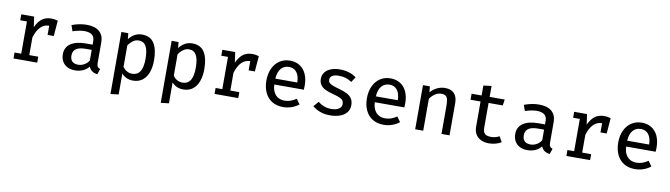

<svg xmlns="http://www.w3.org/2000/svg" viewBox="-40 -1385 8080 2315"><g transform="rotate(10 4000.0 -227.5)"><path d="M549.7 -540.5 534.4 -350.8H458.5V-463.6H457.9Q336.4 -463.6 283.6 -289.7V-72.8H393.3V0H103.1V-72.8H185.1V-467.7H103.1V-540.5H260.5L278.5 -413.8Q310.8 -484.1 355.9 -518.7Q401 -553.3 470.8 -553.3Q492.8 -553.3 510.8 -550.3Q528.7 -547.2 549.7 -540.5Z M1111.8 -124.1Q1111.8 -92.8 1121.8 -77.7Q1131.8 -62.6 1154.4 -55.4L1131.3 12.3Q1050.8 2.1 1026.7 -63.1Q997.9 -26.2 953.6 -6.7Q909.2 12.8 855.9 12.8Q802.1 12.8 762.3 -7.9Q722.6 -28.7 701.3 -66.7Q680 -104.6 680 -154.9Q680 -239 745.9 -284.4Q811.8 -329.7 935.4 -329.7H1013.8V-370.8Q1013.8 -424.6 981.8 -449.2Q949.7 -473.8 888.7 -473.8Q860 -473.8 823.1 -466.9Q786.2 -460 746.7 -446.2L721.5 -517.9Q815.4 -553.3 903.6 -553.3Q1006.2 -553.3 1059 -506.7Q1111.8 -460 1111.8 -375.9ZM1013.8 -134.9V-265.6H942.1Q859.5 -265.6 822.1 -237.7Q784.6 -209.7 784.6 -157.4Q784.6 -109.7 809.5 -85.4Q834.4 -61 883.6 -61Q921.5 -61 956.4 -80.5Q991.3 -100 1013.8 -134.9Z M1775.9 -270.8Q1775.9 -187.2 1752.6 -123.3Q1729.2 -59.5 1682.3 -23.3Q1635.4 12.8 1567.7 12.8Q1480.5 12.8 1427.2 -48.7V207.2L1328.7 219V-540.5H1413.3L1420.5 -467.7Q1450.8 -509.2 1491.8 -531.3Q1532.8 -553.3 1580 -553.3Q1683.1 -553.3 1729.5 -479.7Q1775.9 -406.2 1775.9 -270.8ZM1427.2 -392.8V-131.3Q1447.7 -100.5 1477.7 -83.6Q1507.7 -66.7 1543.6 -66.7Q1607.7 -66.7 1639.7 -116.7Q1671.8 -166.7 1671.8 -270.8Q1671.8 -375.9 1643.1 -425.9Q1614.4 -475.9 1554.9 -475.9Q1515.9 -475.9 1483.6 -452.6Q1451.3 -429.2 1427.2 -392.8Z M2391.3 -270.8Q2391.3 -187.2 2367.9 -123.3Q2344.6 -59.5 2297.7 -23.3Q2250.8 12.8 2183.1 12.8Q2095.9 12.8 2042.6 -48.7V207.2L1944.1 219V-540.5H2028.7L2035.9 -467.7Q2066.2 -509.2 2107.2 -531.3Q2148.2 -553.3 2195.4 -553.3Q2298.5 -553.3 2344.9 -479.7Q2391.3 -406.2 2391.3 -270.8ZM2042.6 -392.8V-131.3Q2063.1 -100.5 2093.1 -83.6Q2123.1 -66.7 2159 -66.7Q2223.1 -66.7 2255.1 -116.7Q2287.2 -166.7 2287.2 -270.8Q2287.2 -375.9 2258.5 -425.9Q2229.7 -475.9 2170.3 -475.9Q2131.3 -475.9 2099 -452.6Q2066.7 -429.2 2042.6 -392.8Z M3011.3 -540.5 2995.9 -350.8H2920V-463.6H2919.5Q2797.9 -463.6 2745.1 -289.7V-72.8H2854.9V0H2564.6V-72.8H2646.7V-467.7H2564.6V-540.5H2722.1L2740 -413.8Q2772.3 -484.1 2817.4 -518.7Q2862.6 -553.3 2932.3 -553.3Q2954.4 -553.3 2972.3 -550.3Q2990.3 -547.2 3011.3 -540.5Z M3254.4 -236.9Q3256.9 -179.5 3277.7 -141.3Q3298.5 -103.1 3332.3 -84.9Q3366.2 -66.7 3408.2 -66.7Q3447.7 -66.7 3481.3 -78.5Q3514.9 -90.3 3551.3 -114.9L3595.9 -52.8Q3557.4 -22.1 3507.7 -4.6Q3457.9 12.8 3405.1 12.8Q3325.1 12.8 3268.2 -22.3Q3211.3 -57.4 3181.5 -121.3Q3151.8 -185.1 3151.8 -269.7Q3151.8 -351.3 3181.3 -415.6Q3210.8 -480 3265.4 -516.7Q3320 -553.3 3392.8 -553.3Q3462.1 -553.3 3512.8 -521Q3563.6 -488.7 3590.8 -428.5Q3617.9 -368.2 3617.9 -286.2Q3617.9 -262.6 3615.9 -236.9ZM3254.4 -308.7H3523.1Q3521.5 -390.3 3487.7 -433.3Q3453.8 -476.4 3393.8 -476.4Q3333.8 -476.4 3296.7 -434.1Q3259.5 -391.8 3254.4 -308.7Z M4106.7 -145.6Q4106.7 -170.8 4097.2 -187.2Q4087.7 -203.6 4060 -217.2Q4032.3 -230.8 3976.4 -245.1Q3915.9 -260.5 3876.9 -279Q3837.9 -297.4 3816.4 -327.2Q3794.9 -356.9 3794.9 -402.6Q3794.9 -448.2 3820.8 -482.3Q3846.7 -516.4 3894.1 -534.9Q3941.5 -553.3 4004.6 -553.3Q4122.6 -553.3 4204.6 -492.3L4162.6 -428.2Q4128.2 -451.3 4090.8 -463.6Q4053.3 -475.9 4006.7 -475.9Q3949.2 -475.9 3922.6 -458.5Q3895.9 -441 3895.9 -409.7Q3895.9 -387.2 3908.5 -372.8Q3921 -358.5 3950.3 -346.7Q3979.5 -334.9 4036.9 -319Q4095.4 -303.1 4132.8 -283.6Q4170.3 -264.1 4191.3 -232.3Q4212.3 -200.5 4212.3 -151.3Q4212.3 -95.9 4180 -59Q4147.7 -22.1 4094.9 -4.6Q4042.1 12.8 3979.5 12.8Q3910.3 12.8 3856.4 -7.4Q3802.6 -27.7 3763.6 -61.5L3817.9 -124.1Q3850.8 -96.9 3892.1 -81.3Q3933.3 -65.6 3979.5 -65.6Q4038.5 -65.6 4072.6 -87.2Q4106.7 -108.7 4106.7 -145.6Z M4485.1 -236.9Q4487.7 -179.5 4508.5 -141.3Q4529.2 -103.1 4563.1 -84.9Q4596.9 -66.7 4639 -66.7Q4678.5 -66.7 4712.1 -78.5Q4745.6 -90.3 4782.1 -114.9L4826.7 -52.8Q4788.2 -22.1 4738.5 -4.6Q4688.7 12.8 4635.9 12.8Q4555.9 12.8 4499 -22.3Q4442.1 -57.4 4412.3 -121.3Q4382.6 -185.1 4382.6 -269.7Q4382.6 -351.3 4412.1 -415.6Q4441.5 -480 4496.2 -516.7Q4550.8 -553.3 4623.6 -553.3Q4692.8 -553.3 4743.6 -521Q4794.4 -488.7 4821.5 -428.5Q4848.7 -368.2 4848.7 -286.2Q4848.7 -262.6 4846.7 -236.9ZM4485.1 -308.7H4753.8Q4752.3 -390.3 4718.5 -433.3Q4684.6 -476.4 4624.6 -476.4Q4564.6 -476.4 4527.4 -434.1Q4490.3 -391.8 4485.1 -308.7Z M5021 0V-540.5H5105.6L5112.8 -467.7Q5145.6 -508.2 5193.3 -530.8Q5241 -553.3 5289.7 -553.3Q5366.2 -553.3 5403.8 -511.8Q5441.5 -470.3 5441.5 -393.3V0H5343.1V-332.8Q5343.1 -388.7 5336.9 -418.5Q5330.8 -448.2 5312.3 -462.6Q5293.8 -476.9 5256.9 -476.9Q5216.4 -476.9 5180.3 -452.1Q5144.1 -427.2 5119.5 -391.3V0Z M6075.4 -27.7Q6046.7 -9.2 6006.2 1.8Q5965.6 12.8 5925.1 12.8Q5866.2 12.8 5824.1 -8.5Q5782.1 -29.7 5760.5 -67.9Q5739 -106.2 5739 -156.9V-466.7H5616.4V-540.5H5739V-662.6L5837.4 -674.4V-540.5H6022.1L6010.8 -466.7H5837.4V-157.9Q5837.4 -112.3 5860.8 -90.3Q5884.1 -68.2 5936.4 -68.2Q5990.8 -68.2 6038.5 -93.8Z M6650.3 -124.1Q6650.3 -92.8 6660.3 -77.7Q6670.3 -62.6 6692.8 -55.4L6669.7 12.3Q6589.2 2.1 6565.1 -63.1Q6536.4 -26.2 6492.1 -6.7Q6447.7 12.8 6394.4 12.8Q6340.5 12.8 6300.8 -7.9Q6261 -28.7 6239.7 -66.7Q6218.5 -104.6 6218.5 -154.9Q6218.5 -239 6284.4 -284.4Q6350.3 -329.7 6473.8 -329.7H6552.3V-370.8Q6552.3 -424.6 6520.3 -449.2Q6488.2 -473.8 6427.2 -473.8Q6398.5 -473.8 6361.5 -466.9Q6324.6 -460 6285.1 -446.2L6260 -517.9Q6353.8 -553.3 6442.1 -553.3Q6544.6 -553.3 6597.4 -506.7Q6650.3 -460 6650.3 -375.9ZM6552.3 -134.9V-265.6H6480.5Q6397.9 -265.6 6360.5 -237.7Q6323.1 -209.7 6323.1 -157.4Q6323.1 -109.7 6347.9 -85.4Q6372.8 -61 6422.1 -61Q6460 -61 6494.9 -80.5Q6529.7 -100 6552.3 -134.9Z M7319 -540.5 7303.6 -350.8H7227.7V-463.6H7227.2Q7105.6 -463.6 7052.8 -289.7V-72.8H7162.6V0H6872.3V-72.8H6954.4V-467.7H6872.3V-540.5H7029.7L7047.7 -413.8Q7080 -484.1 7125.1 -518.7Q7170.3 -553.3 7240 -553.3Q7262.1 -553.3 7280 -550.3Q7297.9 -547.2 7319 -540.5Z M7562.1 -236.9Q7564.6 -179.5 7585.4 -141.3Q7606.2 -103.1 7640 -84.9Q7673.8 -66.7 7715.9 -66.7Q7755.4 -66.7 7789 -78.5Q7822.6 -90.3 7859 -114.9L7903.6 -52.8Q7865.1 -22.1 7815.4 -4.6Q7765.6 12.8 7712.8 12.8Q7632.8 12.8 7575.9 -22.3Q7519 -57.4 7489.2 -121.3Q7459.5 -185.1 7459.5 -269.7Q7459.5 -351.3 7489 -415.6Q7518.5 -480 7573.1 -516.7Q7627.7 -553.3 7700.5 -553.3Q7769.7 -553.3 7820.5 -521Q7871.3 -488.7 7898.5 -428.5Q7925.6 -368.2 7925.6 -286.2Q7925.6 -262.6 7923.6 -236.9ZM7562.1 -308.7H7830.8Q7829.2 -390.3 7795.4 -433.3Q7761.5 -476.4 7701.5 -476.4Q7641.5 -476.4 7604.4 -434.1Q7567.2 -391.8 7562.1 -308.7Z"/></g></svg>

Font: Fira Code Fixed Retina
Style: Regular
Weight: 450
Monospace: yes
Designer: Carrois Corporate, Edenspiekermann AG, Nikita Prokopov
Foundry: Carrois Corporate, Edenspiekermann AG, Nikita Prokopov
Version: Version 5.002